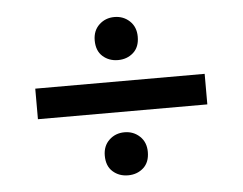

<svg xmlns="http://www.w3.org/2000/svg" viewBox="-40 -593 697 551"><g transform="rotate(-5 308.0 -317.0)"><path d="M308 -421Q282 -421 264 -437Q246 -453 246 -483Q246 -511 264 -528Q282 -545 308 -545Q334 -545 352 -528Q370 -511 370 -483Q370 -453 352 -437Q334 -421 308 -421ZM64 -360H552V-272H64ZM246 -151Q246 -179 264 -196Q282 -213 308 -213Q334 -213 352 -196Q370 -179 370 -151Q370 -121 352 -105Q334 -89 308 -89Q282 -89 264 -105Q246 -121 246 -151Z"/></g></svg>

Font: Kufam Medium
Style: Regular
Weight: 500
Designer: Wael Morcos, Artur Schmal
Foundry: Original Type
Version: Version 1.300; ttfautohint (v1.8.3)